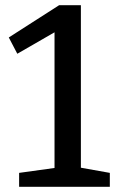

<svg xmlns="http://www.w3.org/2000/svg" viewBox="-20 -723 455 743"><path d="M293 -703V-74L405 -54V0H54V-54L191 -73V-598L47 -515L14 -578L209 -703Z"/></svg>

Font: Bitter Pro Medium
Style: Regular
Weight: 500
Designer: Sol Matas, and Bitter project Authors
Foundry: Sol Matas
Version: Version 1.010